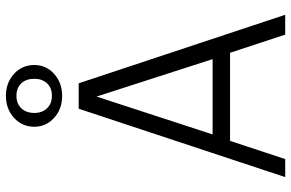

<svg xmlns="http://www.w3.org/2000/svg" viewBox="-189 -804 993 655"><g transform="rotate(-90 307.5 -476.5)"><path d="M454.9 -188.2H154.4L92.3 0H30.8L264.1 -704.6H350.8L584.6 0H516.9ZM176.4 -247.7H433.3L305.6 -643.6ZM308.2 -952.8Q352.8 -952.8 383.1 -925.1Q413.3 -897.4 413.3 -855.9Q413.3 -815.9 383.1 -788.5Q352.8 -761 308.2 -761Q263.1 -761 232.8 -788.5Q202.6 -815.9 202.6 -855.9Q202.6 -897.4 232.8 -925.1Q263.1 -952.8 308.2 -952.8ZM308.2 -916.9Q281.5 -916.9 265.6 -900.3Q249.7 -883.6 249.7 -855.9Q249.7 -829.2 265.6 -812.6Q281.5 -795.9 308.2 -795.9Q335.4 -795.9 350.8 -812.6Q366.2 -829.2 366.2 -855.9Q366.2 -883.6 350.8 -900.3Q335.4 -916.9 308.2 -916.9Z"/></g></svg>

Font: Fira Code Light
Style: Regular
Weight: 300
Monospace: yes
Designer: Carrois Corporate, Edenspiekermann AG, Nikita Prokopov
Foundry: Carrois Corporate, Edenspiekermann AG, Nikita Prokopov
Version: Version 6.000; ttfautohint (v1.8.2) -l 8 -r 50 -G 200 -x 14 